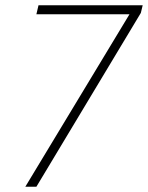

<svg xmlns="http://www.w3.org/2000/svg" viewBox="-20 -708 561 728"><path d="M76 0 471 -654H118L126 -688H521L514 -659L118 0Z"/></svg>

Font: Saira Semi Condensed Thin
Style: Italic
Weight: 100
Width: 4
Italic angle: -12°
Designer: Hector Gatti with collaboration of the Omnibus-Type team
Foundry: Omnibus-Type
Version: Version 1.001; ttfautohint (v1.8)